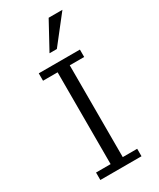

<svg xmlns="http://www.w3.org/2000/svg" viewBox="-238 -1034 920 1109"><g transform="rotate(-30 222.0 -479.5)"><path d="M83 0.5V-49.3H180.2V-661.6H83V-710.9H357.4V-661.6H261.2V-49.3H357.4V0.5ZM194.8 -780.3 293 -960.4H384.8L243.7 -780.3Z"/></g></svg>

Font: Comme Light
Style: Regular
Weight: 300
Version: Version 1.000;gftools[0.9.27]